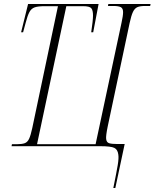

<svg xmlns="http://www.w3.org/2000/svg" viewBox="-20 -734 776 964"><path d="M549 210Q565 131 571 95.5Q577 60 574 42Q571 17 554 8.5Q537 0 483 0H38L40 -10H66Q90 -10 104 -15Q118 -20 126 -37Q134 -54 142 -91L271 -703H204Q171 -703 154 -697Q137 -691 127.5 -673Q118 -655 109 -620L96 -572H86L121 -714H475L448 -572H438Q447 -632 447 -656Q447 -682 438.5 -692.5Q430 -703 397 -703H313L166 -10H460L590 -619Q594 -637 596 -650.5Q598 -664 598 -673Q598 -692 586.5 -698Q575 -704 550 -704H522L524 -714H736L734 -704H708Q683 -704 669.5 -698Q656 -692 647.5 -674Q639 -656 631 -619L521 -100Q511 -52 513 -36Q515 -19 528 -15Q541 -11 567 -11H606L559 210Z"/></svg>

Font: Noto Serif Display Condensed ExtraLight
Style: Italic
Weight: 200
Width: 3
Italic angle: -12°
Designer: Monotype Design Team
Foundry: Monotype Imaging Inc.
Version: Version 2.009